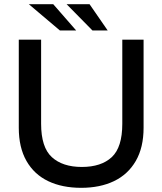

<svg xmlns="http://www.w3.org/2000/svg" viewBox="-20 -890 778 920"><path d="M369 10Q278 10 211 -22Q144 -54 107 -118.5Q70 -183 70 -278V-700H177V-297Q177 -184 228.5 -137Q280 -90 372 -90Q465 -90 515.5 -137Q566 -184 566 -297V-700H668V-278Q668 -183 630.5 -118.5Q593 -54 526 -22Q459 10 369 10ZM267 -744 118 -870H235L345 -744ZM423 -744 299 -870H409L496 -744Z"/></svg>

Font: REM
Style: Regular
Weight: 400
Designer: Octavio Pardo
Foundry: Ashler Design
Version: Version 1.005;gftools[0.9.28]